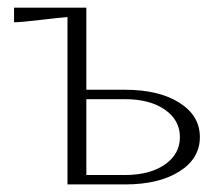

<svg xmlns="http://www.w3.org/2000/svg" viewBox="-20 -487 575 507"><path d="M208 -24.9H310.1Q375.5 -24.9 415.3 -52.5Q455.1 -80.1 455.1 -125Q455.1 -169.9 415.3 -197.5Q375.5 -225.1 310.1 -225.1H208ZM208 -466.8V-250H310.1Q399.4 -250 453.6 -215.8Q507.8 -181.6 507.8 -125Q507.8 -68.4 453.6 -34.2Q399.4 0 310.1 0H158.2V-441.9Q137.2 -440.4 85.9 -434.3Q34.7 -428.2 17.1 -428.2V-466.8Z"/></svg>

Font: Resagokr
Style: Light
Weight: 300
Designer: gluk
Foundry: gluk
Version: Version 0.95